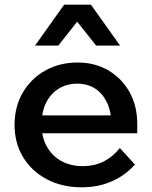

<svg xmlns="http://www.w3.org/2000/svg" viewBox="-20 -781 647 817"><path d="M490 -151 554 -81Q515 -36 457 -10Q399 16 328 16Q244 16 179.5 -18Q115 -52 78.5 -112Q42 -172 42 -249Q42 -327 77 -387Q112 -447 173 -481Q234 -515 310 -515Q384 -515 441 -481.5Q498 -448 531 -389.5Q564 -331 564 -254V-248H453V-259Q453 -309 434.5 -346.5Q416 -384 384 -404.5Q352 -425 309 -425Q264 -425 229.5 -403.5Q195 -382 176 -343.5Q157 -305 157 -251Q157 -197 179.5 -157Q202 -117 241.5 -95.5Q281 -74 333 -74Q428 -74 490 -151ZM564 -214H120V-290H548L564 -253ZM491 -587H389L264 -745H353L228 -587H129L253 -761H367Z"/></svg>

Font: Wix Madefor Display SemiBold
Style: Regular
Weight: 600
Designer: Dalton Maag Ltd
Foundry: Dalton Maag Ltd
Version: Version 3.100